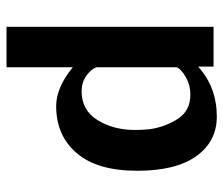

<svg xmlns="http://www.w3.org/2000/svg" viewBox="-68 -454 684 588"><g transform="rotate(90 274.0 -160.0)"><path d="M62 162V-472H184V-425Q248 -482 337 -482Q413 -482 458 -419.5Q503 -357 503 -238Q503 -116 449 -53Q395 10 305 10Q248 10 186 -41V162ZM186 -360V-318V-113Q192 -97 212 -82.5Q232 -68 260 -68Q318 -68 348 -117Q378 -166 378 -231Q378 -247 376 -275Q369 -324 344 -362.5Q319 -401 270 -401Q241 -401 217 -387.5Q193 -374 186 -360Z"/></g></svg>

Font: Coval
Style: Bold
Weight: 700
Foundry: Context Ltd
Version: Version 001.000